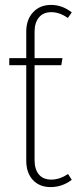

<svg xmlns="http://www.w3.org/2000/svg" viewBox="-20 -759 315 789"><path d="M190.9 -21Q225.1 -21 259.8 -43.9L274.9 -20Q235.4 9.8 188 9.8Q142.1 9.8 115 -19.5Q87.9 -48.8 87.9 -99.1V-491.2H18.1V-520H87.9V-628.9Q87.9 -678.7 116 -708.7Q144 -738.8 189.9 -738.8Q235.8 -738.8 274.9 -708L258.8 -685.1Q225.1 -709 190.9 -709Q157.7 -709 139.9 -687.3Q122.1 -665.5 122.1 -628.9V-520H236.8L231.9 -491.2H122.1V-101.1Q122.1 -63.5 139.6 -42.2Q157.2 -21 190.9 -21Z"/></svg>

Font: Fira Sans Compressed UltraLight
Style: Regular
Weight: 200
Width: 1
Designer: Carrois Corporate & Edenspiekermann AG
Foundry: Carrois Corporate GbR & Edenspiekermann AG
Version: Version 4.203;PS 004.203;hotconv 1.0.88;makeotf.lib2.5.64775